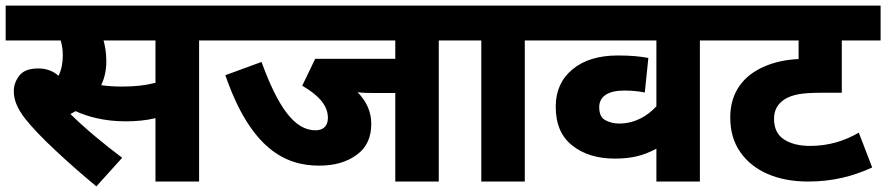

<svg xmlns="http://www.w3.org/2000/svg" viewBox="-20 -642 3134 679"><path d="M773.9 -499V-622.1H0V-499H194.8C199.7 -481.9 202.1 -463.9 202.1 -445.8C202.1 -418.9 197.3 -395 187 -374C167 -391.6 143.1 -399.9 115.2 -399.9C83.5 -399.9 61.5 -391.6 48.3 -374.5C35.2 -357.4 28.8 -339.4 28.8 -319.8C28.8 -290.5 39.1 -260.7 69.8 -221.2C95.2 -189.5 129.9 -153.3 174.3 -111.8C218.3 -70.3 267.1 -27.3 320.8 17.1L412.1 -84C346.2 -133.3 278.3 -189.9 229 -238.8C234.9 -241.7 240.7 -245.1 247.1 -249C288.1 -230 348.6 -212.9 422.9 -212.9C460.4 -212.9 495.1 -215.8 529.8 -224.1V0H684.1V-499ZM411.1 -335.9C385.3 -335.9 360.8 -337.4 337.9 -340.8C349.1 -364.7 356 -391.6 356 -424.8C356 -456.1 351.6 -479 346.2 -499H529.8V-349.1C491.2 -339.4 456.1 -335.9 411.1 -335.9Z M1621.6 -499V-622.1H759.8V-499H1377.9V-434.1H1094.7L1048.8 -338.9C1108.9 -304.2 1139.6 -267.6 1139.6 -225.1C1139.6 -195.8 1122.6 -181.2 1095.7 -181.2C1021 -181.2 963.4 -263.2 904.8 -422.9L776.9 -376C866.7 -116.7 987.8 -56.2 1108.9 -56.2C1162.1 -56.2 1206.5 -68.8 1241.2 -94.2C1275.9 -119.1 1293 -155.8 1293 -204.1C1293 -247.6 1275.4 -284.2 1244.6 -315.9C1260.7 -313.5 1282.7 -313 1309.6 -313H1377.9V0H1531.7V-499Z M1926.8 -499V-622.1H1606.9V-499H1682.1V0H1835.9V-499Z M2544.9 -622.1H1912.1V-499H2301.3V-266.1C2269.5 -231.4 2225.1 -205.1 2168.9 -205.1C2151.9 -205.1 2135.7 -209 2121.1 -216.8C2106.4 -224.1 2099.1 -239.7 2099.1 -263.2C2099.1 -300.3 2129.4 -321.8 2188 -321.8C2217.3 -321.8 2241.2 -318.8 2260.3 -314.9L2272.9 -437C2243.7 -442.9 2207.5 -445.8 2165 -445.8C2097.7 -445.8 2044.4 -429.7 2004.9 -397C1965.3 -364.3 1945.3 -320.3 1945.3 -265.1C1945.3 -203.6 1964.8 -157.7 2004.4 -127C2043.5 -96.2 2093.3 -81.1 2154.3 -81.1C2215.3 -81.1 2256.8 -92.3 2301.3 -116.2V0H2455.1V-499H2544.9Z M3094.2 -622.1H2530.3V-499H2804.2V-433.1C2758.8 -431.2 2718.3 -422.4 2681.6 -406.2C2608.4 -374 2562.5 -314.9 2562.5 -227.1C2562.5 -178.7 2574.2 -137.7 2598.1 -104C2645 -36.1 2730.5 0 2837.4 0C2925.3 0 2997.6 -19 3064.5 -49.8L3017.1 -172.9C2966.8 -143.6 2910.2 -126 2845.2 -126C2807.6 -126 2777.3 -133.3 2753.4 -148.4C2729.5 -163.6 2717.3 -188 2717.3 -222.2C2717.3 -253.4 2731 -276.9 2758.3 -293C2770.5 -299.8 2785.2 -305.2 2803.2 -308.6C2821.3 -312 2847.7 -314 2883.3 -314H2957V-499H3094.2Z"/></svg>

Font: Noto Reveo Sans
Style: Regular
Weight: 800
Designer: Monotype Design Team
Foundry: Monotype Imaging Inc.
Version: Version 2.007